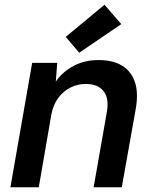

<svg xmlns="http://www.w3.org/2000/svg" viewBox="-20 -792 652 812"><path d="M24 0 116 -526H222L216 -447Q245 -489 291.5 -513.5Q338 -538 397 -538Q457 -538 496 -514.5Q535 -491 550.5 -445Q566 -399 554 -331L495 0H376L432 -319Q442 -376 418 -406.5Q394 -437 342 -437Q309 -437 278.5 -422Q248 -407 226.5 -378Q205 -349 197 -307L144 0ZM315 -569 258 -636 422 -772 493 -690Z"/></svg>

Font: DM Sans 9pt SemiBold
Style: Italic
Weight: 600
Italic angle: -10°
Version: Version 4.004;gftools[0.9.30]